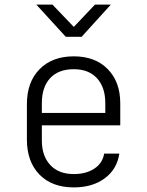

<svg xmlns="http://www.w3.org/2000/svg" viewBox="-20 -805 640 835"><path d="M301 10Q206 10 151.5 -46Q97 -102 97 -198V-352Q97 -448 152 -504Q207 -560 301 -560Q394 -560 448.5 -504.5Q503 -449 503 -356V-260H162V-194Q162 -127 198.5 -87.5Q235 -48 301 -48Q354 -48 390 -71.5Q426 -95 433 -137H499Q489 -69 435.5 -29.5Q382 10 301 10ZM162 -314H438V-356Q438 -425 402 -464.5Q366 -504 301 -504Q234 -504 198 -465Q162 -426 162 -356ZM266 -645 138 -785H208L301 -688L393 -785H462L335 -645Z"/></svg>

Font: JetBrains Mono NL ExtraLight
Style: Regular
Weight: 200
Designer: Philipp Nurullin, Konstantin Bulenkov
Foundry: JetBrains
Version: Version 2.304; ttfautohint (v1.8.4.7-5d5b)